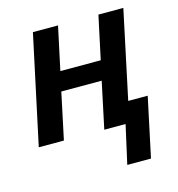

<svg xmlns="http://www.w3.org/2000/svg" viewBox="-109 -637 856 923"><g transform="rotate(-15 319.5 -175.0)"><path d="M411 192H529L592 -104H495L588 -542H464L418 -327H217L263 -542H138L22 0H147L196 -231H397L348 0H454Z"/></g></svg>

Font: Noto Sans SemiBold
Style: Italic
Weight: 600
Italic angle: -12°
Designer: Monotype Design Team
Foundry: Monotype Imaging Inc.
Version: Version 2.013